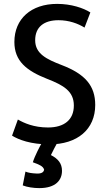

<svg xmlns="http://www.w3.org/2000/svg" viewBox="-20 -727 547 988"><path d="M242 71C279 90 299 114 299 152C299 199 268 241 182 241C153 241 119 236 97 227L111 156C125 162 144 165 169 166C192 167 205 160 207 146C202 128 182 120 149 108C159 75 186 24 195 9H274C266 23 251 52 242 71ZM470 -187C470 -61 378 16 234 16C138 16 76 -8 42 -29L72 -112C103 -94 154 -71 227 -71C311 -71 360 -111 360 -184C360 -257 308 -288 223 -321C116 -363 54 -413 54 -511C54 -630 140 -707 274 -707C346 -707 409 -686 445 -663L415 -585C381 -606 335 -623 281 -623C206 -623 161 -588 161 -520C161 -450 220 -422 298 -392C418 -346 470 -286 470 -187Z"/></svg>

Font: Repo Medium
Style: Regular
Weight: 500
Designer: Stefan Peev
Foundry: Context Ltd
Version: Version 1.502